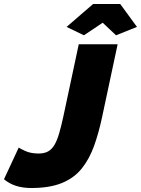

<svg xmlns="http://www.w3.org/2000/svg" viewBox="-68 -932 707 963"><path d="M89 11Q46 11 12 0Q-22 -11 -48 -33L26 -192Q30 -188 58 -175Q86 -162 126 -162Q154 -162 173 -172.5Q192 -183 205 -205Q218 -227 228.5 -262.5Q239 -298 250 -349L327 -710H522L445 -349Q428 -268 404.5 -202Q381 -136 343 -88Q305 -40 243.5 -14.5Q182 11 89 11ZM266 -797 399 -912H535L619 -797L514 -755L447 -818L353 -755Z"/></svg>

Font: Raleway Thin Black
Style: Italic
Weight: 900
Italic angle: -12°
Version: Version 4.026